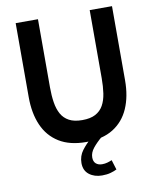

<svg xmlns="http://www.w3.org/2000/svg" viewBox="-97 -774 863 1060"><g transform="rotate(-10 334.5 -244.5)"><path d="M334.5 14Q243 14 183 -23.2Q123 -60.5 93.8 -127.5Q64.5 -194.5 64.5 -285V-700H189.5V-318Q189.5 -272 195.5 -233.5Q201.5 -195 217 -167.2Q232.5 -139.5 261 -124.2Q289.5 -109 334.5 -109Q380 -109 408.5 -124.2Q437 -139.5 452.5 -167.2Q468 -195 473.8 -233.5Q479.5 -272 479.5 -318V-700H604.5V-285Q604.5 -194.5 575.2 -127.5Q546 -60.5 486.2 -23.2Q426.5 14 334.5 14ZM362 0H424Q393 26 372.5 51.5Q352 77 352 104Q352 127 365.2 138.5Q378.5 150 399.5 150Q415.5 150 428.8 146.2Q442 142.5 455 137L472 192Q457.5 199.5 437 205.2Q416.5 211 389 211Q346 211 317 188.5Q288 166 288 124Q288 84.5 311.2 53.8Q334.5 23 362 0Z"/></g></svg>

Font: Cabin
Style: Bold
Weight: 700
Width: 4
Designer: Pablo Impallari
Foundry: Pablo Impallari. http://www.impallari.com Igino Marini. http://www.ikern.com
Version: Version 3.001